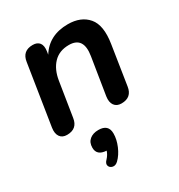

<svg xmlns="http://www.w3.org/2000/svg" viewBox="-181 -621 948 1017"><g transform="rotate(-30 292.5 -112.5)"><path d="M88 7Q59 7 45.5 -12.5Q32 -32 37 -66L95 -435Q104 -497 167 -497Q195 -497 208 -480Q221 -463 216 -429L213 -411Q268 -499 383 -499Q463 -499 505 -449.5Q547 -400 530 -293L493 -55Q484 7 421 7Q392 7 378 -12.5Q364 -32 369 -66L405 -291Q423 -401 333 -401Q274 -401 238.5 -364Q203 -327 193 -263L160 -55Q151 7 88 7ZM245 262Q229 277 212.5 273.5Q196 270 191 255.5Q186 241 203 224Q220 206 227 184Q169 181 169 133Q169 101 189.5 84Q210 67 243 67Q304 67 304 123Q304 159 287.5 198Q271 237 245 262Z"/></g></svg>

Font: Nunito
Style: Bold Italic
Weight: 700
Italic angle: -9°
Designer: Vernon Adams
Foundry: Vernon Adams
Version: Version 3.601; ttfautohint (v1.8.2.53-6de2)